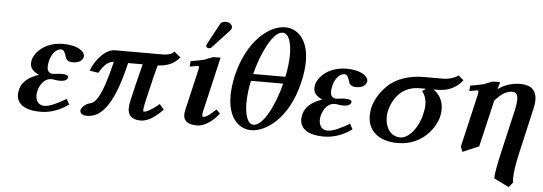

<svg xmlns="http://www.w3.org/2000/svg" viewBox="-55 -854 3568 1261"><g transform="rotate(5 1729.0 -223.0)"><path d="M193 -121C206 -175 239 -208 280 -208C282 -208 293 -207 303 -205C312 -204 324 -202 330 -202C369 -202 383 -212 386 -227C387 -228 387 -229 387 -230C387 -242 371 -248 341 -248C335 -248 311 -246 297 -244C292 -244 289 -243 289 -243C265 -243 247 -253 247 -288C247 -297 249 -310 252 -325C267 -386 303 -408 325 -408C345 -408 353 -384 359 -364C364 -346 373 -330 411 -330C432 -330 470 -338 477 -370C478 -373 478 -375 478 -377C478 -413 422 -445 339 -445C205 -445 148 -363 138 -322C137 -314 136 -307 136 -300C136 -267 156 -247 194 -229C91 -194 77.1 -141 72 -118C70 -109 68 -100 68 -89C68 -42 99 12 227 12C300 12 366 -19 409 -52L390 -87C332 -53 283 -29 247 -29C210 -29 190 -56 190 -93C190 -102 191 -111 193 -121Z M984 -433H677C610 -433 545 -346 524 -285L582 -276C613 -332 643 -355 677 -357C618 -106 573 -79 549 -73C509 -64 490 -35 487 -26C487 -23 486 -21 486 -18C486 6 515 12 532 12C644 12 715 -117 771 -357H867C838 -244 820 -167 807 -109C803 -94 801 -78 801 -63C801 -21 821 12 885 12C946 12 1000 -41 1031 -72L1002 -107C939 -54 911 -48 902 -48C898 -48 897 -52 897 -59C897 -69 900 -86 905 -109C936 -242 955 -322 966 -358C1025 -361 1073 -378 1110 -424L1067 -459C1051 -435 1012 -433 984 -433Z M1389 -683C1378 -683 1358 -679 1352 -668L1275 -525C1274 -523 1272 -515 1272 -513C1272 -506 1283 -500 1290 -500C1294 -500 1303 -501 1308 -507L1421 -629C1426 -634 1429 -641 1430 -646V-650C1430 -668 1408 -683 1389 -683ZM1373 -445H1336C1321 -445 1313 -441 1301 -436C1291 -432 1277 -426 1266 -422C1242 -416 1197 -408 1179 -405L1176 -369C1212 -375 1222 -378 1232 -378C1235 -378 1237 -376 1237 -371C1237 -365 1235 -354 1231 -337L1172 -83C1170 -72 1168 -62 1168 -52C1168 -11 1195 12 1259 12C1308 12 1366 -32 1401 -79L1376 -104C1344 -72 1312 -48 1294 -48C1288 -48 1286 -52 1286 -61C1286 -66 1287 -74 1289 -83Z M1476 -334C1465 -284 1460 -239 1460 -201C1460 -50 1538 12 1614 12C1702 12 1856 -76 1916 -334C1928 -387 1933 -432 1933 -470C1933 -625 1850 -681 1780 -681C1671 -681 1530 -565 1476 -334ZM1765 -644C1805 -644 1825 -586 1825 -504C1825 -460 1819 -410 1808 -357H1596C1626 -482 1698 -644 1765 -644ZM1797 -311C1763 -170 1690 -25 1627 -25C1587 -25 1568 -85 1568 -165C1568 -209 1574 -260 1585 -311Z M2061 -121C2074 -175 2107 -208 2148 -208C2150 -208 2161 -207 2171 -205C2180 -204 2192 -202 2198 -202C2237 -202 2251 -212 2254 -227C2255 -228 2255 -229 2255 -230C2255 -242 2239 -248 2209 -248C2203 -248 2179 -246 2165 -244C2160 -244 2157 -243 2157 -243C2133 -243 2115 -253 2115 -288C2115 -297 2117 -310 2120 -325C2135 -386 2171 -408 2193 -408C2213 -408 2221 -384 2227 -364C2232 -346 2241 -330 2279 -330C2300 -330 2338 -338 2345 -370C2346 -373 2346 -375 2346 -377C2346 -413 2290 -445 2207 -445C2073 -445 2016 -363 2006 -322C2005 -314 2004 -307 2004 -300C2004 -267 2024 -247 2062 -229C1959 -194 1945.1 -141 1940 -118C1938 -109 1936 -100 1936 -89C1936 -42 1967 12 2095 12C2168 12 2234 -19 2277 -52L2258 -87C2200 -53 2151 -29 2115 -29C2078 -29 2058 -56 2058 -93C2058 -102 2059 -111 2061 -121Z M2496 -369C2442 -324 2402 -264 2388 -205C2384 -187 2382 -168 2382 -151C2382 -53 2453 12 2580 12C2754 12 2830 -126 2843 -184C2847 -201 2849 -217 2849 -233C2849 -289 2824 -332 2784 -359H2810C2882 -359 2935 -385 2975 -436L2941 -465C2913 -445 2874 -435 2845 -435H2715C2614 -435 2541 -404 2496 -369ZM2595 -26C2523 -26 2494 -92 2494 -151C2494 -165 2495 -178 2498 -189C2519 -282 2581 -359 2693 -359H2733C2734 -357 2720 -348 2711 -343C2733 -313 2740 -283 2740 -254C2740 -230 2734.9 -208 2730 -187C2708.7 -96.1 2647 -26 2595 -26Z M3216 -445H3179C3164 -445 3156 -441 3144 -436C3134 -432 3120 -426 3109 -422C3085 -416 3040 -408 3022 -405L3019 -369C3055 -375 3063 -378 3073 -378C3076 -378 3079 -376 3079 -367C3079 -361 3077 -352 3074 -337L2996 -1L3009 33L3116 -13L3188 -321C3226 -364 3261 -389 3302 -389C3329 -389 3338 -370 3338 -340C3338 -322 3335 -300 3330 -277L3266 0C3247 83 3233 147 3233 188L3332 237L3358 205C3356 196 3356 187 3356 174C3356 141 3362.4 90.1 3383 0L3448 -284C3454 -308 3457 -328 3457 -346C3457 -417 3415 -445 3351 -445C3286 -445 3237 -422 3203 -398Z"/></g></svg>

Font: Linux Libertine O
Style: Bold Italic
Weight: 700
Italic angle: -11.5°
Designer: Philipp H. Poll
Foundry: Philipp H. Poll
Version: Version 4.1.0